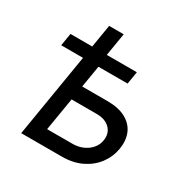

<svg xmlns="http://www.w3.org/2000/svg" viewBox="-155 -812 926 948"><g transform="rotate(30 308.0 -338.0)"><path d="M43.5 -474.6 55.2 -545.9H433.6L421.9 -474.6ZM179.2 -545.9 200.7 -675.8H283.7L262.2 -545.9ZM221.7 -350.1H378.4Q443.4 -350.1 484.1 -327.6Q524.9 -305.2 541.3 -266.1Q557.6 -227.1 549.3 -176.8Q541 -127 511 -86.9Q481 -46.9 432.6 -23.4Q384.3 0 320.3 0H89.4L179.7 -545.9H267.6L190.4 -81.1H333.5Q383.3 -81.1 418.5 -107.2Q453.6 -133.3 460 -172.9Q466.8 -214.8 440.4 -241.7Q414.1 -268.6 364.7 -268.6H207.5Z"/></g></svg>

Font: Inter Variable
Style: Italic
Weight: 400
Italic angle: -9.39999°
Designer: Rasmus Andersson
Foundry: rsms
Version: Version 4.001;git-9221beed3